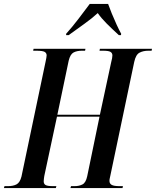

<svg xmlns="http://www.w3.org/2000/svg" viewBox="-53 -964 799 984"><path d="M-33 0 -30 -10H-12Q14 -10 31.5 -19Q49 -28 57 -59L180 -645Q186 -672 186 -680Q186 -692 176 -698Q166 -704 134 -704H117L119 -714H385L383 -704H366Q341 -704 324 -695Q307 -686 299 -653L241 -376H459L517 -646Q520 -658 521.5 -665.5Q523 -673 523 -680Q523 -692 513.5 -698Q504 -704 476 -704H457L459 -714H726L724 -704H707Q681 -704 662 -694Q643 -684 635 -647L513 -66Q511 -56 509.5 -50Q508 -44 508 -37Q508 -23 519.5 -16.5Q531 -10 560 -10H577L575 0H308L311 -10H329Q353 -10 370 -19Q387 -28 394 -61L457 -366H239L174 -62Q173 -55 172 -48Q171 -41 171 -35Q171 -21 181 -15.5Q191 -10 219 -10H236L233 0ZM286 -791Q316 -824 348.5 -866.5Q381 -909 407 -944H501Q508 -924 520 -894.5Q532 -865 545 -837Q558 -809 568 -791L567 -784H556Q520 -817 493 -844Q466 -871 448 -897Q420 -871 379.5 -842Q339 -813 299 -784H286Z"/></svg>

Font: Noto Serif Display ExtraCondensed SemiBold
Style: Italic
Weight: 600
Width: 2
Italic angle: -12°
Designer: Monotype Design Team
Foundry: Monotype Imaging Inc.
Version: Version 2.009